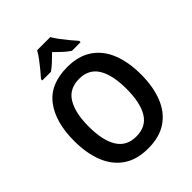

<svg xmlns="http://www.w3.org/2000/svg" viewBox="-259 -1078 1228 1228"><g transform="rotate(-45 355.0 -463.5)"><path d="M657 -358Q657 -248 624.5 -165Q592 -82 525 -36Q458 10 355 10Q252 10 185 -36.5Q118 -83 85.5 -166Q53 -249 53 -359Q53 -530 127.5 -627.5Q202 -725 356 -725Q458 -725 525 -679Q592 -633 624.5 -550.5Q657 -468 657 -358ZM184 -358Q184 -234 225.5 -166Q267 -98 355 -98Q444 -98 485 -165.5Q526 -233 526 -358Q526 -483 485 -550.5Q444 -618 356 -618Q267 -618 225.5 -550Q184 -482 184 -358ZM415 -937Q428 -914 448 -887.5Q468 -861 489.5 -835Q511 -809 529 -789V-777H451Q427 -793 403.5 -814.5Q380 -836 355 -861Q330 -836 307 -814.5Q284 -793 261 -777H183V-789Q201 -809 222.5 -835Q244 -861 264 -888Q284 -915 296 -937Z"/></g></svg>

Font: Noto Sans Khmer UI SemiCondensed SemiBold
Style: Regular
Weight: 600
Width: 4
Designer: Danh Hong and the Monotype Design Team
Foundry: Monotype Imaging Inc.
Version: Version 2.002; ttfautohint (v1.8.4.7-5d5b)